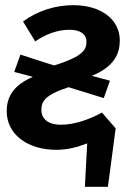

<svg xmlns="http://www.w3.org/2000/svg" viewBox="-20 -564 508 742"><path d="M215 -82C165 -82 140 -106 140 -138C140 -169 149 -196 245 -227L381 -185L405 -252L335 -271C423 -307 443 -358 443 -408C443 -487 373 -544 263 -544C193 -544 125 -522 69 -481L116 -404C159 -433 203 -449 249 -449C290 -449 314 -432 314 -403C314 -374 305 -347 189 -311L59 -353L35 -286L107 -267C30 -234 6 -188 6 -134C6 -42 90 15 197 15C240 15 279 5 317 -10L308 158H397L427 -68L374 -129C326 -103 270 -82 215 -82Z"/></svg>

Font: Fira Sans Medium
Style: Italic
Weight: 500
Italic angle: -8°
Designer: bBox Type GmbH & Carrois Corporate GbR & Edenspiekermann AG
Foundry: bBox Type GmbH & Carrois Corporate GbR & Edenspiekermann AG
Version: Version 4.301;PS 004.301;hotconv 1.0.88;makeotf.lib2.5.64775